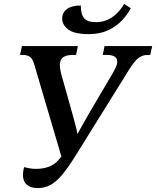

<svg xmlns="http://www.w3.org/2000/svg" viewBox="-20 -949 796 979"><path d="M173 10Q137 10 117 -7Q97 -24 97 -58Q97 -76 103 -97Q134 -88 165 -88Q201 -88 230.5 -99.5Q260 -111 280 -135L293 -151L156 -616Q148 -646 134.5 -657.5Q121 -669 95 -669H82L92 -714H377L368 -669H352Q318 -669 301.5 -656.5Q285 -644 285 -616Q285 -608 286.5 -599Q288 -590 291 -576L351 -362Q358 -335 364 -313.5Q370 -292 375 -266Q390 -293 402.5 -315Q415 -337 429 -362L556 -578Q566 -595 572 -609.5Q578 -624 578 -634Q578 -669 525 -669H504L513 -714H756L746 -669H733Q708 -669 687 -654Q666 -639 637 -592L367 -158Q328 -95 297 -58Q266 -21 236.5 -5.5Q207 10 173 10ZM433 -775Q358 -775 327.5 -799Q297 -823 297 -854Q297 -885 321.5 -903Q346 -921 392 -921Q392 -876 409 -856Q426 -836 469 -836Q505 -836 533.5 -850.5Q562 -865 582 -887Q602 -909 613 -929L647 -907Q631 -876 602.5 -845.5Q574 -815 532 -795Q490 -775 433 -775Z"/></svg>

Font: Noto Serif Medium
Style: Italic
Weight: 500
Italic angle: -12°
Designer: Monotype Design Team
Foundry: Monotype Imaging Inc.
Version: Version 2.014; ttfautohint (v1.8.4.7-5d5b)